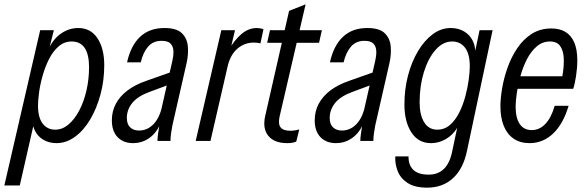

<svg xmlns="http://www.w3.org/2000/svg" viewBox="-62 -649 2700 884"><path d="M198 10Q164 10 137.5 -5.5Q111 -21 97.5 -50Q84 -79 87 -118L104 -124L29 205H-42L123 -510H186L163 -418V-426Q185 -472 221 -496Q257 -520 298 -520Q356 -520 387 -472.5Q418 -425 418 -349Q418 -278 400.5 -213.5Q383 -149 353 -98.5Q323 -48 283 -19Q243 10 198 10ZM192 -52Q225 -52 253 -75.5Q281 -99 302.5 -139.5Q324 -180 336 -232Q348 -284 348 -340Q348 -398 328 -428Q308 -458 268 -458Q234 -458 208 -435.5Q182 -413 164 -377.5Q146 -342 134.5 -301.5Q123 -261 118 -224Q113 -187 113 -163Q113 -108 134.5 -80Q156 -52 192 -52Z M663 0Q663 -14 666 -35Q669 -56 673 -80H666L732 -371Q737 -392 736.5 -413Q736 -434 724 -447.5Q712 -461 682 -461Q643 -461 620 -434.5Q597 -408 586 -362H523Q540 -439 583 -479.5Q626 -520 695 -520Q751 -520 775.5 -496Q800 -472 803 -434.5Q806 -397 797 -358L732 -73Q728 -52 725.5 -34Q723 -16 723 0ZM551 10Q506 10 479.5 -17.5Q453 -45 453 -95Q453 -137 471.5 -171.5Q490 -206 525 -232.5Q560 -259 612 -277L734 -320L721 -261L627 -226Q572 -206 547 -175Q522 -144 522 -106Q522 -77 537.5 -62.5Q553 -48 578 -48Q616 -48 644 -76.5Q672 -105 684 -158L676 -77Q655 -33 622.5 -11.5Q590 10 551 10Z M839 0 957 -510H1020L995 -404H1000L907 0ZM985 -339 986 -412Q1018 -466 1050.5 -493Q1083 -520 1120 -520Q1127 -520 1136 -518.5Q1145 -517 1151 -514L1137 -449Q1132 -451 1123.5 -452Q1115 -453 1107 -453Q1063 -453 1030 -424Q997 -395 985 -339Z M1260 10Q1201 10 1173.5 -23.5Q1146 -57 1159 -115L1269 -599L1345 -629L1225 -111Q1218 -78 1230 -62.5Q1242 -47 1275 -47Q1286 -47 1298 -49Q1310 -51 1316 -53L1302 3Q1292 7 1282.5 8.5Q1273 10 1260 10ZM1168 -452 1181 -510H1420L1407 -452Z M1597 0Q1597 -14 1600 -35Q1603 -56 1607 -80H1600L1666 -371Q1671 -392 1670.5 -413Q1670 -434 1658 -447.5Q1646 -461 1616 -461Q1577 -461 1554 -434.5Q1531 -408 1520 -362H1457Q1474 -439 1517 -479.5Q1560 -520 1629 -520Q1685 -520 1709.5 -496Q1734 -472 1737 -434.5Q1740 -397 1731 -358L1666 -73Q1662 -52 1659.5 -34Q1657 -16 1657 0ZM1485 10Q1440 10 1413.5 -17.5Q1387 -45 1387 -95Q1387 -137 1405.5 -171.5Q1424 -206 1459 -232.5Q1494 -259 1546 -277L1668 -320L1655 -261L1561 -226Q1506 -206 1481 -175Q1456 -144 1456 -106Q1456 -77 1471.5 -62.5Q1487 -48 1512 -48Q1550 -48 1578 -76.5Q1606 -105 1618 -158L1610 -77Q1589 -33 1556.5 -11.5Q1524 10 1485 10Z M1905 215Q1847 215 1814 193Q1781 171 1768.5 137.5Q1756 104 1758 71H1819Q1818 110 1840.5 132.5Q1863 155 1912 155Q1955 155 1982 128.5Q2009 102 2020 48L2050 -94L2055 -84Q2035 -38 1999 -14Q1963 10 1922 10Q1864 10 1832 -39.5Q1800 -89 1800 -168Q1800 -238 1816.5 -301Q1833 -364 1862.5 -413.5Q1892 -463 1930.5 -491.5Q1969 -520 2013 -520Q2048 -520 2074.5 -504.5Q2101 -489 2115 -460.5Q2129 -432 2126 -392L2120 -386L2146 -510H2206L2088 46Q2071 128 2023.5 171.5Q1976 215 1905 215ZM1951 -52Q1985 -52 2010 -74Q2035 -96 2052.5 -131Q2070 -166 2080.5 -205.5Q2091 -245 2096 -281.5Q2101 -318 2101 -343Q2101 -401 2079 -429.5Q2057 -458 2020 -458Q1977 -458 1943 -419Q1909 -380 1889.5 -316.5Q1870 -253 1870 -178Q1870 -120 1891 -86Q1912 -52 1951 -52Z M2376 10Q2333 10 2303 -10.5Q2273 -31 2257.5 -69Q2242 -107 2242 -160Q2242 -196 2250 -243Q2258 -290 2275 -338Q2292 -386 2319.5 -427Q2347 -468 2386 -493Q2425 -518 2477 -518Q2515 -518 2541.5 -502Q2568 -486 2582 -453.5Q2596 -421 2596 -371Q2596 -336 2590 -297.5Q2584 -259 2577 -240H2298L2310 -298H2554L2517 -247Q2524 -276 2529.5 -312.5Q2535 -349 2533.5 -382Q2532 -415 2517.5 -436.5Q2503 -458 2470 -458Q2436 -458 2409.5 -435.5Q2383 -413 2364.5 -377Q2346 -341 2334.5 -300Q2323 -259 2317.5 -221Q2312 -183 2312 -158Q2312 -106 2331 -78Q2350 -50 2386 -50Q2422 -50 2449 -78.5Q2476 -107 2492 -162H2556Q2531 -78 2484.5 -34Q2438 10 2376 10Z"/></svg>

Font: Instrument Sans Condensed
Style: Italic
Weight: 400
Width: 3
Italic angle: -13°
Designer: Rodrigo Fuenzalida
Foundry: fragTYPE
Version: Version 1.000;gftools[0.9.28]